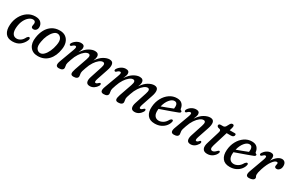

<svg xmlns="http://www.w3.org/2000/svg" viewBox="123 -1562 3962 2614"><g transform="rotate(30 2104.0 -255.0)"><path d="M258 -392.5Q228 -392.5 197 -368.2Q166 -344 143 -298.8Q120 -253.5 114 -191Q107.5 -124 128.2 -89Q149 -54 193 -54Q221.5 -54 251 -72.8Q280.5 -91.5 302 -135.5Q318 -158 331.5 -158Q341 -158 346.5 -147Q352 -136 342 -112.5Q322 -64 277.8 -27.8Q233.5 8.5 159 8.5Q84 8.5 49 -40.5Q14 -89.5 20.5 -175Q25.5 -246.5 58 -307.8Q90.5 -369 144.2 -406.5Q198 -444 267.5 -444Q327 -444 355.5 -414.5Q384 -385 384 -345.5Q384 -313.5 367.2 -295.8Q350.5 -278 328 -278Q292.5 -278 292.5 -308.5Q292.5 -320.5 295.8 -330.2Q299 -340 299 -352.5Q299 -392.5 258 -392.5Z M652 -444.5Q708 -444.5 744.5 -417.5Q781 -390.5 795.8 -344Q810.5 -297.5 801 -239.5Q785 -126 722.2 -58.8Q659.5 8.5 559 8.5Q477.5 8.5 436.5 -47.8Q395.5 -104 410 -196.5Q420 -268.5 450.5 -324.5Q481 -380.5 531.8 -412.5Q582.5 -444.5 652 -444.5ZM569.5 -43Q599.5 -43 627.8 -71.8Q656 -100.5 677.5 -147.5Q699 -194.5 709 -250Q723.5 -324 700.2 -358.2Q677 -392.5 641.5 -392.5Q612.5 -392.5 583.8 -363.5Q555 -334.5 533.2 -287.5Q511.5 -240.5 502.5 -186Q488 -111 509.8 -77Q531.5 -43 569.5 -43Z M1091.5 -91 1160 -288Q1175 -330.5 1169 -349.2Q1163 -368 1141.5 -368Q1116.5 -368 1086.2 -344.8Q1056 -321.5 1027 -278Q998 -234.5 977.5 -173Q963.5 -133 959 -116.2Q954.5 -99.5 954.5 -88Q954.5 -74 957.8 -62.8Q961 -51.5 961 -37.5Q961 -15.5 943 -3.5Q925 8.5 892 8.5Q856.5 8.5 849.2 -15.5Q842 -39.5 862 -91L940.5 -303.5Q954 -339 952.8 -354.2Q951.5 -369.5 936.5 -369.5Q917 -369.5 889.5 -341.5Q881 -334 872.5 -336.5Q862.5 -337.5 860.5 -348.8Q858.5 -360 867 -372.5Q887 -403.5 919.5 -423Q952 -442.5 986 -442.5Q1041 -442.5 1041 -395Q1041 -380.5 1034.5 -362.2Q1028 -344 1016 -315Q1062.5 -384.5 1112.5 -413.5Q1162.5 -442.5 1204 -442.5Q1266 -442.5 1266 -385.5Q1266 -372.5 1261.5 -356.8Q1257 -341 1248 -319Q1293.5 -386 1342.8 -414.2Q1392 -442.5 1432.5 -442.5Q1482.5 -442.5 1491.8 -403.2Q1501 -364 1478.5 -300L1421.5 -131Q1400 -68.5 1427 -68.5Q1436 -68.5 1445.8 -74.2Q1455.5 -80 1470.5 -94.5Q1479 -102.5 1485.5 -100.5Q1493.5 -99 1495.8 -88.8Q1498 -78.5 1489.5 -61.5Q1471.5 -30.5 1442.2 -11Q1413 8.5 1377.5 8.5Q1334 8.5 1323.2 -22.5Q1312.5 -53.5 1329 -104L1389 -288Q1403 -330.5 1397.5 -349.2Q1392 -368 1370 -368Q1345.5 -368 1315.2 -344.8Q1285 -321.5 1256.2 -278Q1227.5 -234.5 1207 -173Q1192.5 -133 1188.2 -116.2Q1184 -99.5 1184 -88Q1184 -74 1187.2 -62.8Q1190.5 -51.5 1190.5 -37.5Q1190.5 -15.5 1172.2 -3.5Q1154 8.5 1121 8.5Q1085.5 8.5 1079.5 -15Q1073.5 -38.5 1091.5 -91Z M1795 -91 1863.5 -288Q1878.5 -330.5 1872.5 -349.2Q1866.5 -368 1845 -368Q1820 -368 1789.8 -344.8Q1759.5 -321.5 1730.5 -278Q1701.5 -234.5 1681 -173Q1667 -133 1662.5 -116.2Q1658 -99.5 1658 -88Q1658 -74 1661.2 -62.8Q1664.5 -51.5 1664.5 -37.5Q1664.5 -15.5 1646.5 -3.5Q1628.5 8.5 1595.5 8.5Q1560 8.5 1552.8 -15.5Q1545.5 -39.5 1565.5 -91L1644 -303.5Q1657.5 -339 1656.2 -354.2Q1655 -369.5 1640 -369.5Q1620.5 -369.5 1593 -341.5Q1584.5 -334 1576 -336.5Q1566 -337.5 1564 -348.8Q1562 -360 1570.5 -372.5Q1590.5 -403.5 1623 -423Q1655.5 -442.5 1689.5 -442.5Q1744.5 -442.5 1744.5 -395Q1744.5 -380.5 1738 -362.2Q1731.5 -344 1719.5 -315Q1766 -384.5 1816 -413.5Q1866 -442.5 1907.5 -442.5Q1969.5 -442.5 1969.5 -385.5Q1969.5 -372.5 1965 -356.8Q1960.5 -341 1951.5 -319Q1997 -386 2046.2 -414.2Q2095.5 -442.5 2136 -442.5Q2186 -442.5 2195.2 -403.2Q2204.5 -364 2182 -300L2125 -131Q2103.5 -68.5 2130.5 -68.5Q2139.5 -68.5 2149.2 -74.2Q2159 -80 2174 -94.5Q2182.5 -102.5 2189 -100.5Q2197 -99 2199.2 -88.8Q2201.5 -78.5 2193 -61.5Q2175 -30.5 2145.8 -11Q2116.5 8.5 2081 8.5Q2037.5 8.5 2026.8 -22.5Q2016 -53.5 2032.5 -104L2092.5 -288Q2106.5 -330.5 2101 -349.2Q2095.5 -368 2073.5 -368Q2049 -368 2018.8 -344.8Q1988.5 -321.5 1959.8 -278Q1931 -234.5 1910.5 -173Q1896 -133 1891.8 -116.2Q1887.5 -99.5 1887.5 -88Q1887.5 -74 1890.8 -62.8Q1894 -51.5 1894 -37.5Q1894 -15.5 1875.8 -3.5Q1857.5 8.5 1824.5 8.5Q1789 8.5 1783 -15Q1777 -38.5 1795 -91Z M2594 -130Q2587 -96.5 2561.8 -64.8Q2536.5 -33 2494.8 -12.2Q2453 8.5 2396.5 8.5Q2318 8.5 2281.2 -40.5Q2244.5 -89.5 2251 -171.5Q2256.5 -248 2290.2 -310Q2324 -372 2376.8 -408.2Q2429.5 -444.5 2492.5 -444.5Q2546.5 -444.5 2574 -416.8Q2601.5 -389 2607 -345.5Q2609.5 -330.5 2618.5 -328Q2631.5 -326 2634 -315Q2635 -305.5 2628.8 -298.2Q2622.5 -291 2605.5 -285Q2571 -271.5 2522.8 -254.2Q2474.5 -237 2426.8 -220Q2379 -203 2345 -191Q2344.5 -186 2344 -181Q2337.5 -118 2360.2 -85.5Q2383 -53 2427 -53Q2457.5 -53 2491.2 -72.8Q2525 -92.5 2549.5 -137.5Q2569 -162 2583.5 -159Q2600.5 -155.5 2594 -130ZM2481 -394.5Q2443 -394.5 2406.5 -350.2Q2370 -306 2353 -235Q2391 -249 2440 -267.2Q2489 -285.5 2526.5 -301Q2529 -315.5 2529 -337.5Q2529 -364 2517 -379.2Q2505 -394.5 2481 -394.5Z M2681 -336Q2670.5 -337.5 2669.2 -349.5Q2668 -361.5 2677 -375.5Q2697 -406.5 2728.8 -424.5Q2760.5 -442.5 2795 -442.5Q2849.5 -442.5 2849.5 -395Q2849.5 -380.5 2843 -362Q2836.5 -343.5 2824.5 -314Q2871 -384 2922.2 -413.2Q2973.5 -442.5 3015 -442.5Q3066.5 -442.5 3075.8 -403.5Q3085 -364.5 3062.5 -300L3005.5 -131Q2984 -68.5 3011 -68.5Q3019 -68.5 3027.8 -73.8Q3036.5 -79 3050 -94.5Q3058.5 -103.5 3065.5 -101Q3073.5 -99 3076.2 -88.8Q3079 -78.5 3070 -61.5Q3027.5 8.5 2961.5 8.5Q2918 8.5 2907.2 -22.5Q2896.5 -53.5 2913 -104L2973 -288Q2987 -330.5 2981.5 -349.2Q2976 -368 2952.5 -368Q2927.5 -368 2896.5 -344.8Q2865.5 -321.5 2836.2 -278Q2807 -234.5 2786.5 -173Q2772 -133 2767.8 -116.2Q2763.5 -99.5 2763.5 -88Q2763.5 -74 2766.8 -62.8Q2770 -51.5 2770 -37.5Q2770 -15.5 2751.8 -3.5Q2733.5 8.5 2700.5 8.5Q2665 8.5 2657.8 -15.5Q2650.5 -39.5 2671 -91L2749 -303.5Q2762.5 -339 2761.2 -354.2Q2760 -369.5 2745 -369.5Q2725 -369.5 2701 -343.5Q2690.5 -333 2681 -336Z M3204.5 -370 3175 -377.5Q3157 -387.5 3157 -402Q3157 -427 3189.5 -427H3223.5Q3246 -427 3261.5 -447L3290 -498Q3304 -518 3322.5 -518Q3346.5 -518 3346.5 -493.5Q3346.5 -486.5 3344.5 -475.8Q3342.5 -465 3337.5 -449.5L3330 -424.5H3411Q3429 -424.5 3429 -406.5Q3429 -389.5 3415.8 -379.5Q3402.5 -369.5 3381.5 -369.5H3313.5L3242.5 -138Q3230 -97.5 3237 -79.2Q3244 -61 3266.5 -61Q3293 -61 3326.5 -97.5Q3341.5 -112.5 3351 -110Q3358.5 -108.5 3360.2 -101.5Q3362 -94.5 3359.5 -85Q3348 -49.5 3311 -20.5Q3274 8.5 3222 8.5Q3169.5 8.5 3151.5 -27.5Q3133.5 -63.5 3156.5 -132L3210.5 -308.5Q3220.5 -338.5 3219 -351.2Q3217.5 -364 3204.5 -370Z M3772.5 -130Q3765.5 -96.5 3740.2 -64.8Q3715 -33 3673.2 -12.2Q3631.5 8.5 3575 8.5Q3496.5 8.5 3459.8 -40.5Q3423 -89.5 3429.5 -171.5Q3435 -248 3468.8 -310Q3502.5 -372 3555.2 -408.2Q3608 -444.5 3671 -444.5Q3725 -444.5 3752.5 -416.8Q3780 -389 3785.5 -345.5Q3788 -330.5 3797 -328Q3810 -326 3812.5 -315Q3813.5 -305.5 3807.2 -298.2Q3801 -291 3784 -285Q3749.5 -271.5 3701.2 -254.2Q3653 -237 3605.2 -220Q3557.5 -203 3523.5 -191Q3523 -186 3522.5 -181Q3516 -118 3538.8 -85.5Q3561.5 -53 3605.5 -53Q3636 -53 3669.8 -72.8Q3703.5 -92.5 3728 -137.5Q3747.5 -162 3762 -159Q3779 -155.5 3772.5 -130ZM3659.5 -394.5Q3621.5 -394.5 3585 -350.2Q3548.5 -306 3531.5 -235Q3569.5 -249 3618.5 -267.2Q3667.5 -285.5 3705 -301Q3707.5 -315.5 3707.5 -337.5Q3707.5 -364 3695.5 -379.2Q3683.5 -394.5 3659.5 -394.5Z M3862.5 -336Q3852.5 -337 3850.5 -348Q3848.5 -359 3857.5 -372.5Q3877 -403.5 3908 -423Q3939 -442.5 3971.5 -442.5Q4021 -442.5 4021 -393.5Q4021 -373.5 4011.5 -339.5Q4044.5 -393 4079 -417.8Q4113.5 -442.5 4144.5 -442.5Q4174 -442.5 4190.8 -423Q4207.5 -403.5 4207.5 -368.5Q4207.5 -331.5 4188.2 -309.2Q4169 -287 4145.5 -287Q4127.5 -287 4120 -294.8Q4112.5 -302.5 4112.5 -314.5Q4112.5 -325.5 4115.8 -334.5Q4119 -343.5 4119 -356.5Q4119 -372.5 4100 -372.5Q4072.5 -372.5 4035.5 -322.2Q3998.5 -272 3968 -179Q3955.5 -139.5 3952 -120.2Q3948.5 -101 3948.5 -86.5Q3948.5 -66.5 3955 -58Q3961.5 -49.5 3961.5 -37.5Q3961.5 -16.5 3938.8 -4Q3916 8.5 3881 8.5Q3845 8.5 3837.8 -15.5Q3830.5 -39.5 3850.5 -91L3927.5 -303.5Q3940.5 -339 3939.5 -354.2Q3938.5 -369.5 3923.5 -369.5Q3915 -369.5 3905.5 -363.2Q3896 -357 3880 -341.5Q3870 -333 3862.5 -336Z"/></g></svg>

Font: Fraunces 144pt S100
Style: Italic
Weight: 400
Italic angle: -16°
Version: Version 1.000; ttfautohint (v1.8.3)